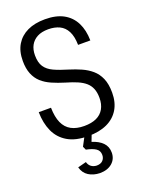

<svg xmlns="http://www.w3.org/2000/svg" viewBox="-177 -822 876 1149"><g transform="rotate(-20 261.0 -248.0)"><path d="M264 9Q184 9 133.5 -21Q83 -51 59 -104Q35 -157 34 -227H112Q113 -168 130 -130Q147 -92 180.5 -74Q214 -56 263 -56Q309 -56 340.5 -70.5Q372 -85 388.5 -114Q405 -143 405 -183Q405 -218 395 -242.5Q385 -267 365.5 -284Q346 -301 316 -314Q286 -327 244 -339Q201 -352 164.5 -368Q128 -384 102.5 -407Q77 -430 63 -464.5Q49 -499 49 -547Q49 -609 74.5 -651Q100 -693 146.5 -715Q193 -737 258 -737Q329 -737 375.5 -711.5Q422 -686 446 -638.5Q470 -591 471 -525H393Q392 -579 375 -612Q358 -645 327.5 -659.5Q297 -674 256 -674Q214 -674 186 -659Q158 -644 143.5 -617.5Q129 -591 129 -554Q129 -508 147 -481Q165 -454 201 -437.5Q237 -421 291 -405Q330 -393 365 -377.5Q400 -362 427.5 -338.5Q455 -315 471 -278.5Q487 -242 487 -187Q487 -125 460.5 -81Q434 -37 384.5 -14Q335 9 264 9ZM254 241Q213 240 183 221Q153 202 143 164L197 150Q202 169 216 180Q230 191 251 192Q277 192 290.5 178Q304 164 304 143Q304 116 283 102Q262 88 222 80L212 58L249 -12H293L270 48Q313 61 337.5 86Q362 111 362 149Q362 190 332.5 215.5Q303 241 254 241Z"/></g></svg>

Font: Mona Sans SemiCondensed
Style: Regular
Weight: 400
Width: 4
Designer: Deni Anggara
Foundry: GitHub
Version: Version 2.000